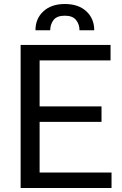

<svg xmlns="http://www.w3.org/2000/svg" viewBox="-20 -934 608 954"><path d="M534.2 -76.7V0H157.7V-76.7ZM176.8 -710.9V0H82.5V-710.9ZM484.4 -405.3V-328.6H157.7V-405.3ZM529.3 -710.9V-633.8H157.7V-710.9ZM448.2 -783.7H375Q375 -812.5 358.2 -834.2Q341.3 -856 302.2 -856Q262.2 -856 245.8 -834.2Q229.5 -812.5 229.5 -783.7H156.2Q156.2 -841.3 195.6 -877.7Q234.9 -914.1 302.2 -914.1Q370.1 -914.1 409.2 -877.7Q448.2 -841.3 448.2 -783.7Z"/></svg>

Font: RobotoDEMO
Style: Regular
Weight: 400
Designer: Christian Robertson
Foundry: Google
Version: Version 2.136